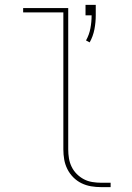

<svg xmlns="http://www.w3.org/2000/svg" viewBox="-20 -768 540 788"><path d="M348 -594 333 -602Q346 -625 351 -651.5Q356 -678 356 -705H331V-748H373V-705Q373 -676 367.5 -647.5Q362 -619 348 -594ZM395 0Q374 0 353.5 -3.5Q333 -7 314.5 -16Q296 -25 281 -40Q266 -55 256.5 -74Q247 -93 243.5 -113.5Q240 -134 240 -155V-717H75V-735H260V-155Q260 -136 263 -118Q266 -100 274 -83.5Q282 -67 295 -54Q308 -41 324 -32.5Q340 -24 358.5 -21Q377 -18 395 -18H434V0Z"/></svg>

Font: Iosevka SS04 Thin
Style: Regular
Weight: 100
Monospace: yes
Designer: Belleve Invis
Foundry: Belleve Invis
Version: Version 19.0.0; ttfautohint (v1.8.4)